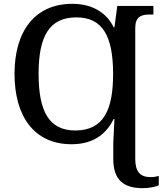

<svg xmlns="http://www.w3.org/2000/svg" viewBox="-20 -745 858 1005"><path d="M728 240C761 240 798 232 811 225V176C797 180 784 182 768 182C714 182 688 154 688 87V-599C688 -657 719 -669 763 -669H783V-714H594L579 -602H575C544 -667 476 -725 359 -725C161 -725 56 -580 56 -359C56 -137 158 10 355 10C478 10 541 -53 575 -122H579L573 0V87C573 197 627 240 728 240ZM374 -62C237 -62 182 -162 182 -358C182 -554 237 -654 380 -654C517 -654 572 -556 572 -358C572 -174 525 -62 374 -62Z"/></svg>

Font: Noto Serif Thai Medium
Style: Regular
Weight: 500
Designer: Monotype Design Team
Foundry: Monotype Imaging Inc.
Version: Version 1.901;PS 001.901;hotconv 1.0.88;makeotf.lib2.5.64775